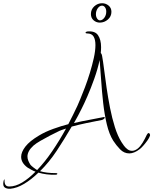

<svg xmlns="http://www.w3.org/2000/svg" viewBox="-134 -940 949 1189"><path d="M-70 229Q-92 230 -104.5 221Q-117 212 -113 187Q-113 184 -111 178Q-109 172 -106 170Q-107 195 -100 205Q-93 215 -77 215Q-38 215 3.5 190Q45 165 86 123Q76 120 60.5 111.5Q45 103 37 98Q-3 69 -3 31Q-3 2 23 -32Q49 -66 108 -101Q146 -124 196 -142Q246 -160 289 -171Q304 -200 318 -228Q332 -256 345 -284Q350 -295 363 -326Q376 -357 392 -399Q408 -441 422.5 -488.5Q437 -536 447 -581Q457 -626 457 -661Q457 -695 445.5 -714Q434 -733 405 -733H404Q396 -733 396 -738Q396 -743 406 -745Q454 -750 473 -722Q492 -694 492 -648Q492 -640 491.5 -631Q491 -622 490 -612Q496 -607 498 -595Q504 -563 510.5 -511Q517 -459 526 -397Q535 -335 547.5 -271.5Q560 -208 577.5 -152.5Q595 -97 619 -59Q624 -51 633 -38.5Q642 -26 655 -16Q668 -6 684 -6Q701 -6 719 -20Q735 -33 749 -56Q763 -79 775 -105Q781 -116 786 -116Q791 -116 793.5 -110.5Q796 -105 795 -100Q791 -87 778.5 -69.5Q766 -52 753 -37.5Q740 -23 732 -17Q714 -3 697.5 3.5Q681 10 667 10Q634 10 609.5 -15.5Q585 -41 567 -69Q542 -109 527.5 -170Q513 -231 505 -302Q497 -373 492.5 -442Q488 -511 483 -568Q471 -512 450 -453Q429 -394 407.5 -344.5Q386 -295 372 -268Q350 -223 324 -178Q370 -189 420 -198Q470 -207 508 -215H511Q515 -215 515 -212Q515 -209 510 -204Q505 -199 497 -197Q454 -189 404 -178.5Q354 -168 310 -156Q264 -77 217 -6Q170 65 114 120Q152 132 211 132H213Q221 132 221 136Q221 142 209 142Q181 143 154 139.5Q127 136 104 129Q60 172 15.5 198.5Q-29 225 -70 229ZM96 113Q144 63 189.5 -4Q235 -71 275 -144Q262 -140 248 -135Q234 -130 221 -123Q204 -115 175 -100Q146 -85 117.5 -68.5Q89 -52 74 -39Q54 -21 45 -4Q36 13 36 29Q36 43 41.5 56Q47 69 55 81Q60 87 73.5 97.5Q87 108 96 113ZM484 -800Q462 -800 445.5 -814.5Q429 -829 429 -853Q429 -882 450 -901Q471 -920 498 -920Q521 -920 538.5 -905.5Q556 -891 556 -867Q556 -838 534 -819Q512 -800 484 -800ZM485 -814Q500 -814 512 -830Q524 -846 524 -868Q524 -884 516.5 -894.5Q509 -905 498 -905Q483 -905 471.5 -889Q460 -873 460 -852Q460 -836 467.5 -825Q475 -814 485 -814Z"/></svg>

Font: Inspiration
Style: Regular
Weight: 400
Designer: Robert E. Leuschke
Foundry: Robert E. Leuschke
Version: Version 2.010; ttfautohint (v1.8.3)